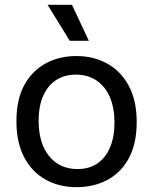

<svg xmlns="http://www.w3.org/2000/svg" viewBox="-20 -762 634 795"><path d="M298 13Q224 13 167.5 -19Q111 -51 79.5 -112Q48 -173 48 -260Q48 -351 81 -410.5Q114 -470 170 -500Q226 -530 296 -530Q367 -530 423.5 -499Q480 -468 513 -407Q546 -346 546 -257Q546 -167 513.5 -107Q481 -47 424.5 -17Q368 13 298 13ZM301 -62Q349 -62 383 -85Q417 -108 435.5 -151.5Q454 -195 454 -254Q454 -315 435 -359.5Q416 -404 380 -428.5Q344 -453 294 -453Q247 -453 212.5 -430.5Q178 -408 159 -365.5Q140 -323 140 -262Q140 -169 183.5 -115.5Q227 -62 301 -62ZM269 -593 177 -742H278L348 -593Z"/></svg>

Font: Bricolage Grotesque 28pt
Style: Regular
Weight: 400
Version: Version 1.001;gftools[0.9.33.dev8+g029e19f]